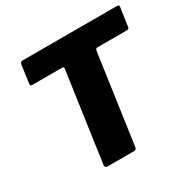

<svg xmlns="http://www.w3.org/2000/svg" viewBox="-164 -901 1055 1061"><g transform="rotate(-30 363.5 -371.0)"><path d="M80 -613C80 -612 80 -610 80 -609C80 -601 83 -598 95 -598H282C289 -598 292 -595 292 -589V-586L212 -24C211 -21 211 -18 211 -15C211 -4 217 0 230 0H396C407 0 412 -6 413 -18L493 -582C496 -595 498 -598 510 -598H692C704 -598 709 -601 710 -610L727 -726C727 -728 727 -729 727 -731C727 -738 727 -742 712 -742H117C102 -742 99 -739 96 -727Z"/></g></svg>

Font: Libre Franklin ExtraBold
Style: Italic
Weight: 800
Italic angle: -8°
Designer: Pablo Impallari, Rodrigo Fuenzalida
Foundry: Impallari Type
Version: Version 1.002; ttfautohint (v1.5)